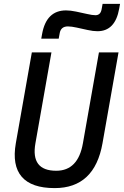

<svg xmlns="http://www.w3.org/2000/svg" viewBox="-20 -965 642 995"><path d="M263.2 9.8Q143.1 9.8 92.5 -49.1Q42 -107.9 62 -222.7L145 -693.4H246.6L163.6 -222.7Q138.2 -80.1 271.5 -80.1Q384.8 -80.1 409.7 -222.7L492.7 -693.4H594.2L511.2 -222.7Q470.2 9.8 263.2 9.8ZM193.8 -764.6 198.2 -789.1Q220.2 -911.1 322.3 -911.1Q344.7 -911.1 374 -905Q403.3 -898.9 430.9 -892.6Q458.5 -886.2 474.6 -886.2Q500.5 -886.2 506.3 -915.5L511.7 -944.8H602.1L597.7 -920.4Q577.1 -803.2 484.9 -803.2Q462.9 -803.2 434.1 -809.6Q405.3 -815.9 377.7 -822Q350.1 -828.1 332 -828.1Q295.9 -828.1 289.6 -793.9L284.2 -764.6Z"/></svg>

Font: Cascadia Code NF
Style: Italic
Weight: 400
Italic angle: -10°
Monospace: yes
Designer: Aaron Bell
Foundry: Saja Typeworks
Version: Version 2404.023; ttfautohint (v1.8.4)